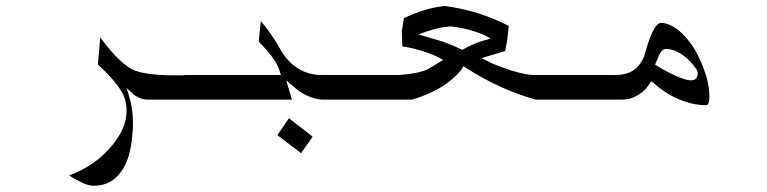

<svg xmlns="http://www.w3.org/2000/svg" viewBox="-20 -343 2528 633"><path d="M614.3 -14.6H466.8Q451.2 -14.6 435.5 -22.5Q423.8 -28.3 421.9 -30.3L397.5 -52.7L406.2 -23.4Q423.8 34.2 416 106.4Q409.2 180.7 380.9 220.7Q347.7 269.5 289.1 269.5Q271.5 269.5 247.6 257.8Q223.6 246.1 208 235.4Q294.9 203.1 348.6 137.7Q414.1 59.6 391.6 -17.6Q380.9 -50.8 335.9 -97.7Q324.2 -111.3 302.7 -129.9L310.5 -219.7Q335 -186.5 349.6 -170.9Q393.6 -122.1 424.8 -110.4Q466.8 -94.7 556.6 -94.7Q572.3 -94.7 590.8 -94.7Z M610.4 -14.6 586.9 -95.7H906.2L901.4 -110.4Q892.6 -139.6 858.4 -178.7Q849.6 -188.5 833 -206.1L839.8 -273.4Q847.7 -263.7 854.5 -255.9Q884.8 -215.8 900.4 -187Q916 -158.2 936.5 -137.7Q980.5 -95.7 1041 -95.7H1221.7L1245.1 -14.6H1044.9Q1024.4 -14.6 999 -24.9Q973.6 -35.2 958 -48.8L923.8 -78.1L942.4 -14.6ZM1010.7 107.4 972.7 162.1 894.5 102.5 932.6 46.9Z M1446.3 -323.2Q1554.7 -309.6 1657.2 -257.8Q1656.2 -247.1 1655.3 -238.3L1652.3 -211.9Q1650.4 -198.2 1645.5 -174.8L1567.4 -151.4L1602.5 -133.8Q1694.3 -96.7 1739.3 -95.7H1846.7L1870.1 -14.6H1746.1Q1632.8 -45.9 1522.5 -115.2L1507.8 -125L1502 -114.3Q1448.2 -46.9 1338.9 -14.6H1230.5L1207 -95.7H1297.9Q1367.2 -101.6 1392.6 -116.2L1441.4 -145.5L1415 -159.2Q1365.2 -180.7 1306.6 -190.4L1304.7 -240.2L1311.5 -283.2Q1383.8 -317.4 1446.3 -323.2ZM1503.9 -178.7Q1544.9 -201.2 1570.3 -208L1597.7 -215.8L1574.2 -228.5Q1522.5 -250 1465.8 -255.9Q1422.9 -253.9 1359.4 -229.5L1425.8 -210Q1461.9 -199.2 1503.9 -178.7Z M2257.8 -78.1Q2270.5 -78.1 2275.9 -85.9Q2281.2 -93.8 2280.3 -104.5Q2279.3 -104.5 2278.3 -110.4L2277.3 -112.3V-113.3L2275.4 -115.2Q2253.9 -147.5 2222.7 -167Q2198.2 -181.6 2176.8 -181.6Q2175.8 -181.6 2173.8 -181.6Q2161.1 -179.7 2152.3 -160.2L2151.4 -158.2V-157.2Q2150.4 -153.3 2144.5 -141.6L2139.6 -129.9L2154.3 -121.1Q2179.7 -105.5 2210.9 -91.8Q2242.2 -78.1 2257.8 -78.1ZM2308.6 -90.8Q2318.4 -57.6 2318.8 -26.9Q2319.3 3.9 2307.6 3.9Q2274.4 3.9 2239.3 -7.8Q2187.5 -24.4 2141.6 -63.5L2127 -75.2L2119.1 -63.5Q2108.4 -45.9 2088.9 -33.2Q2061.5 -14.6 2032.2 -14.6H1854.5L1831.1 -95.7H2005.9Q2043 -95.7 2065.4 -109.4Q2091.8 -127 2102.5 -155.3L2103.5 -156.2Q2112.3 -190.4 2124 -220.7Q2142.6 -267.6 2159.2 -267.6Q2176.8 -267.6 2198.2 -255.9Q2227.5 -239.3 2254.9 -203.1Q2288.1 -158.2 2308.6 -90.8Z"/></svg>

Font: Thabit-Oblique
Style: Oblique
Weight: 500
Designer: Regenerated by Nadim Shaikli
Foundry: MAK Alagha
Version: 0.01